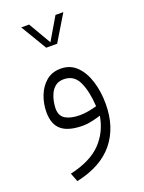

<svg xmlns="http://www.w3.org/2000/svg" viewBox="-158 -664 746 998"><g transform="rotate(-20 215.0 -164.5)"><path d="M176.3 -446.3 90.3 -589.8H133.8L206.5 -465.3L279.8 -589.8H323.2L236.8 -446.3ZM317.4 -19Q297.9 -12.7 270.3 -6.3Q242.7 0 218.8 0Q138.2 0 100.3 -31.7Q62.5 -63.5 62.5 -129.9Q62.5 -176.3 78.9 -219.5Q95.2 -262.7 127.7 -290.5Q160.2 -318.4 209 -318.4Q261.7 -318.4 296.9 -283.4Q332 -248.5 349.6 -191.2Q367.2 -133.8 367.2 -66.4Q367.2 62 298.8 146.5Q230.5 231 91.3 260.7L72.8 212.9Q186.5 187.5 244.6 128.2Q302.7 68.8 317.4 -19ZM315.9 -71.8Q311 -155.8 286.4 -208.5Q261.7 -261.2 205.1 -261.2Q176.8 -261.2 158.9 -247.3Q141.1 -233.4 131.3 -212.2Q121.6 -190.9 117.7 -169.4Q113.8 -147.9 113.8 -132.3Q113.8 -90.3 143.3 -73.5Q172.9 -56.6 221.2 -56.6Q244.1 -56.6 269 -61Q293.9 -65.4 315.9 -71.8Z"/></g></svg>

Font: Vazir Thin WOL-UI
Style: Thin-WOL-UI
Weight: 100
Designer: Saber Rastikerdar
Foundry: Saber Rastikerdar
Version: Version 30.1.0